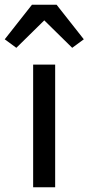

<svg xmlns="http://www.w3.org/2000/svg" viewBox="-58 -791 374 811"><path d="M77 -771 -38 -625 11 -589 129 -705 247 -589 296 -625 181 -771ZM175 0V-518H82V0Z"/></svg>

Font: IBM Plex Thai Text
Style: Regular
Weight: 450
Designer: Mike Abbink, Paul van der Laan, Pieter van Rosmalen, Ben Mitchell, Mark Frömberg
Foundry: Bold Monday
Version: Version 1.0